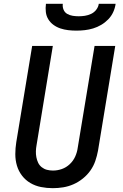

<svg xmlns="http://www.w3.org/2000/svg" viewBox="-20 -975 640 1003"><path d="M256 8Q224 8 194 2Q164 -4 138.5 -19Q113 -34 95 -57.5Q77 -81 68.5 -109.5Q60 -138 60 -169.5Q60 -201 65 -232L148 -735H256L171 -217Q168 -201 167.5 -185Q167 -169 170 -153.5Q173 -138 179.5 -124.5Q186 -111 198 -101.5Q210 -92 225 -88Q240 -84 257 -84Q280 -84 303 -92Q326 -100 344.5 -117.5Q363 -135 373 -157.5Q383 -180 386 -203L474 -735H582L492 -188Q487 -161 478 -134.5Q469 -108 452.5 -84.5Q436 -61 413 -42.5Q390 -24 364 -12.5Q338 -1 310.5 3.5Q283 8 256 8ZM379 -815Q357 -815 336 -817.5Q315 -820 295.5 -826.5Q276 -833 259.5 -845Q243 -857 232.5 -874Q222 -891 219.5 -912Q217 -933 220 -955H308Q306 -939 312 -924.5Q318 -910 331 -902.5Q344 -895 359.5 -892.5Q375 -890 391 -890Q407 -890 423.5 -892.5Q440 -895 456 -902.5Q472 -910 483 -924.5Q494 -939 496 -955H584Q581 -933 571.5 -912Q562 -891 545.5 -874Q529 -857 508.5 -845Q488 -833 466.5 -826.5Q445 -820 423 -817.5Q401 -815 379 -815Z"/></svg>

Font: Iosevka Aile Semibold
Style: Italic
Weight: 600
Italic angle: -9°
Designer: Belleve Invis
Foundry: Belleve Invis
Version: Version 31.1.0; ttfautohint (v1.8.4)